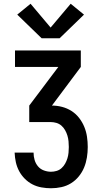

<svg xmlns="http://www.w3.org/2000/svg" viewBox="-20 -1004 540 1024"><path d="M252 0Q227 0 201.5 -4.5Q176 -9 153.5 -20.5Q131 -32 112.5 -50.5Q94 -69 82 -91.5Q70 -114 64.5 -139Q59 -164 58 -190H159Q159 -170 164.5 -151Q170 -132 182.5 -117Q195 -102 214 -95Q233 -88 252 -88Q267 -88 282 -92.5Q297 -97 308.5 -107.5Q320 -118 327.5 -131.5Q335 -145 339.5 -159.5Q344 -174 345.5 -189.5Q347 -205 347 -220Q347 -235 345.5 -250.5Q344 -266 339.5 -281Q335 -296 327 -310Q319 -324 307.5 -334Q296 -344 281 -348.5Q266 -353 250 -353H136V-441L291 -647H60V-735H411V-647L257 -441Q284 -441 311 -434Q338 -427 361.5 -412Q385 -397 402 -375Q419 -353 429.5 -327.5Q440 -302 444 -274.5Q448 -247 448 -220Q448 -192 443.5 -164Q439 -136 428.5 -110.5Q418 -85 400 -63Q382 -41 358.5 -26.5Q335 -12 307.5 -6Q280 0 252 0ZM298 -800H202L72 -926L143 -984L250 -857L357 -984L428 -926Z"/></svg>

Font: Zed Mono Semibold
Style: Regular
Weight: 600
Monospace: yes
Designer: Belleve Invis
Foundry: Belleve Invis
Version: Version 1.0.0; ttfautohint (v1.8.4)